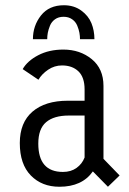

<svg xmlns="http://www.w3.org/2000/svg" viewBox="-20 -701 490 732"><path d="M105.5 -551.5Q105.5 -603 136.2 -642Q167 -681 223.5 -681Q262 -681 289.5 -661Q317 -641 328.5 -612.8Q340 -584.5 340 -551.5H285Q285 -563.5 282.8 -576Q280.5 -588.5 274.5 -603.2Q268.5 -618 255 -627.5Q241.5 -637 222.5 -637Q203 -637 189.8 -627.5Q176.5 -618 170.5 -603Q164.5 -588 162.2 -575.8Q160 -563.5 160 -551.5ZM391.5 11 334 -47.5Q293 11 206.5 11Q139.5 11 97.5 -32Q55.5 -75 55.5 -155.5Q55.5 -234 104 -275.5Q152.5 -317 238.5 -317H302.5V-360Q302.5 -406.5 279 -429Q255.5 -451.5 216.5 -451.5Q187.5 -451.5 163.5 -435.2Q139.5 -419 126.5 -397L66.5 -437.5Q84.5 -469 125.8 -490.5Q167 -512 221.5 -512Q285 -512 329.8 -475.5Q374.5 -439 374.5 -373.5V-95.5L436 -32ZM220 -45.5Q250.5 -45.5 271.8 -60.8Q293 -76 302.5 -100.5V-260.5H242.5Q185.5 -260.5 155.8 -235.2Q126 -210 126 -153.5Q126 -45.5 220 -45.5Z"/></svg>

Font: League Mono Condensed Light
Style: Regular
Weight: 300
Width: 1
Designer: Tyler Finck
Foundry: The League of Moveable Type / Tyler Finck
Version: Version 2.210